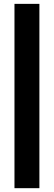

<svg xmlns="http://www.w3.org/2000/svg" viewBox="-20 -819 282 1004"><path d="M55.7 -798.8H186V165H55.7Z"/></svg>

Font: Akaash Gobhi
Style: Regular
Weight: 400
Designer: Kulbir Singh Thind, MD
Foundry: Punjab Online
Version: Version 1.200